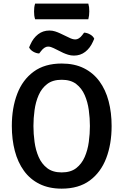

<svg xmlns="http://www.w3.org/2000/svg" viewBox="-20 -1056 700 1088"><path d="M169.5 -342Q169.5 -298 175.8 -251.8Q182 -205.5 199 -166.5Q216 -127.5 247.5 -103.2Q279 -79 329.5 -79Q380.5 -79 411.8 -103.2Q443 -127.5 460 -166.5Q477 -205.5 483.2 -251.8Q489.5 -298 489.5 -342Q489.5 -386 483.2 -432Q477 -478 460 -517Q443 -556 411.8 -580Q380.5 -604 329.5 -604Q279 -604 247.5 -580Q216 -556 199 -517Q182 -478 175.8 -432Q169.5 -386 169.5 -342ZM47 -342Q47 -444 77.5 -524Q108 -604 170.8 -650Q233.5 -696 329.5 -696Q402 -696 455.2 -669.5Q508.5 -643 543.5 -595.2Q578.5 -547.5 595.5 -482.8Q612.5 -418 612.5 -342Q612.5 -239.5 581.8 -159.2Q551 -79 488.5 -33Q426 13 329.5 13Q257.5 13 204 -13.5Q150.5 -40 115.8 -88Q81 -136 64 -200.8Q47 -265.5 47 -342ZM284.5 -783Q276.5 -787 268.5 -789.5Q260.5 -792 252 -792Q242 -792 231.8 -785.2Q221.5 -778.5 213 -767L202 -753Q185.5 -753.5 168.5 -763.2Q151.5 -773 145 -787.5L152.5 -804.5Q168.5 -840.5 196 -861.8Q223.5 -883 260 -883Q277 -883 292.5 -878Q308 -873 320.5 -867L372 -842.5Q380.5 -838 389.8 -835.2Q399 -832.5 407 -832.5Q417 -832.5 427 -838.8Q437 -845 446 -857L456.5 -871Q473 -870.5 490.5 -860.8Q508 -851 514 -836.5L506.5 -819.5Q490.5 -783.5 463 -762.2Q435.5 -741 399 -741Q381.5 -741 365.8 -746Q350 -751 338 -756.5ZM179 -947Q175.5 -958 174.2 -968Q173 -978 173 -991Q173 -1003.5 174.2 -1013.8Q175.5 -1024 179 -1035.5H480.5Q483.5 -1024 484.8 -1014.8Q486 -1005.5 486 -991.5Q486 -967.5 480.5 -947Z"/></svg>

Font: Signika Light Medium
Style: Regular
Weight: 500
Version: Version 2.003;gftools[0.9.32]